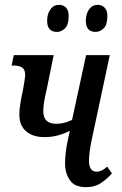

<svg xmlns="http://www.w3.org/2000/svg" viewBox="-20 -764 505 794"><path d="M163 -197Q116 -197 88 -221Q60 -245 60 -290Q60 -309 64 -335Q68 -361 75 -392Q79 -415 81.5 -430.5Q84 -446 84 -454Q84 -477 71 -485Q58 -493 36 -493H28L37 -536H202L173 -394Q166 -365 162.5 -343.5Q159 -322 159 -304Q159 -252 213 -252Q244 -252 278 -268L336 -536H434L361 -194Q355 -167 351.5 -142Q348 -117 348 -99Q348 -54 380 -54Q401 -54 423 -75L443 -47Q424 -25 398 -7.5Q372 10 336 10Q288 10 268.5 -19.5Q249 -49 249 -87Q249 -106 251.5 -131Q254 -156 262 -192L269 -223Q245 -211 219.5 -204Q194 -197 163 -197ZM375 -632Q335 -632 335 -678Q335 -707 348.5 -725.5Q362 -744 384 -744Q401 -744 412.5 -732.5Q424 -721 424 -698Q424 -661 408.5 -646.5Q393 -632 375 -632ZM216 -632Q175 -632 175 -678Q175 -707 188.5 -725.5Q202 -744 224 -744Q242 -744 253 -732.5Q264 -721 264 -698Q264 -661 248.5 -646.5Q233 -632 216 -632Z"/></svg>

Font: Noto Serif ExtraCondensed Medium
Style: Italic
Weight: 500
Width: 2
Italic angle: -12°
Designer: Monotype Design Team
Foundry: Monotype Imaging Inc.
Version: Version 2.013; ttfautohint (v1.8.4.7-5d5b)